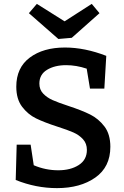

<svg xmlns="http://www.w3.org/2000/svg" viewBox="-20 -958 641 990"><path d="M332 -412Q402 -389 445 -367.5Q488 -346 518.5 -306Q549 -266 549 -201Q549 -97 471.5 -42.5Q394 12 274 12Q165 12 61 -30L66 -212H138L154 -106Q215 -80 280 -80Q344 -80 386 -107Q428 -134 428 -185Q428 -218 408 -240Q388 -262 358.5 -275Q329 -288 276 -305Q208 -327 166 -347.5Q124 -368 94 -407.5Q64 -447 64 -511Q64 -609 133.5 -661Q203 -713 315 -713Q417 -713 528 -670L518 -501H444L427 -604Q373 -622 321 -622Q262 -622 222.5 -598Q183 -574 183 -527Q183 -496 202.5 -475.5Q222 -455 251 -442Q280 -429 332 -412ZM313 -848 453 -938 493 -890 350 -763 281 -757 129 -890 170 -938Z"/></svg>

Font: Bitter Pro SemiBold
Style: Regular
Weight: 600
Designer: Sol Matas, and Bitter project Authors
Foundry: Sol Matas
Version: Version 1.010